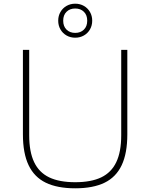

<svg xmlns="http://www.w3.org/2000/svg" viewBox="-20 -1010 813 1039"><path d="M104 -283V-740H138V-278Q138 -188.5 164.8 -132.5Q191.5 -76.5 246.2 -50.2Q301 -24 387 -24Q473 -24 527.8 -50.2Q582.5 -76.5 609.2 -132.5Q636 -188.5 636 -278V-740H669V-283Q669 -180.5 638.5 -116Q608 -51.5 545.8 -21.2Q483.5 9 387 9Q290.5 9 228 -21.2Q165.5 -51.5 134.8 -116Q104 -180.5 104 -283ZM295 -898Q295 -924 307 -945Q319 -966 340 -978Q361 -990 387 -990Q413 -990 434 -978Q455 -966 467 -945Q479 -924 479 -898Q479 -872 467 -851Q455 -830 434 -818Q413 -806 387 -806Q361 -806 340 -818Q319 -830 307 -851Q295 -872 295 -898ZM452 -898Q452 -928.5 434 -946.2Q416 -964 387 -964Q358 -964 340 -946.2Q322 -928.5 322 -898Q322 -867.5 340 -849.8Q358 -832 387 -832Q416 -832 434 -849.8Q452 -867.5 452 -898Z"/></svg>

Font: Encode Sans Expanded Thin
Style: Regular
Weight: 250
Width: 7
Designer: Multiple Designers
Foundry: Impallari Type
Version: Version 2.000